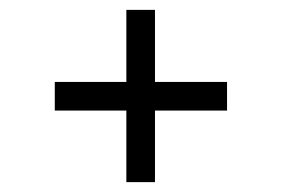

<svg xmlns="http://www.w3.org/2000/svg" viewBox="-20 -507 570 389"><path d="M91 -341H440V-283H91ZM236 -138V-487H294V-138Z"/></svg>

Font: Changa ExtraLight
Style: Regular
Weight: 250
Designer: Eduardo Rodriguez Tunni
Foundry: Eduardo Rodriguez Tunni
Version: Version 3.002; ttfautohint (v1.8.2)